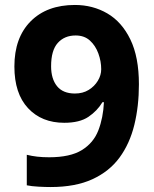

<svg xmlns="http://www.w3.org/2000/svg" viewBox="-20 -744 621 774"><path d="M540 -404Q540 -316 521.5 -240.5Q503 -165 462 -109Q421 -53 352.5 -21.5Q284 10 184 10Q163 10 135 8.5Q107 7 88 3V-120Q108 -115 130 -112.5Q152 -110 178 -110Q263 -110 310 -139Q357 -168 376.5 -218.5Q396 -269 399 -332H393Q372 -297 336.5 -273Q301 -249 239 -249Q148 -249 93 -308Q38 -367 38 -476Q38 -592 103.5 -658Q169 -724 282 -724Q354 -724 412.5 -690Q471 -656 505.5 -585Q540 -514 540 -404ZM285 -601Q240 -601 213 -571Q186 -541 186 -477Q186 -426 210 -396.5Q234 -367 282 -367Q314 -367 337.5 -381.5Q361 -396 374.5 -418.5Q388 -441 388 -465Q388 -497 376.5 -528.5Q365 -560 342.5 -580.5Q320 -601 285 -601Z"/></svg>

Font: Noto Sans Thai Looped
Style: Bold
Weight: 700
Designer: Sasikarn Vongin, Ben Mitchell
Foundry: The Fontpad Ltd
Version: Version 1.001; ttfautohint (v1.8.4.7-5d5b)